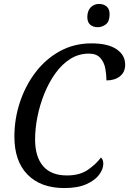

<svg xmlns="http://www.w3.org/2000/svg" viewBox="-20 -944 655 974"><path d="M307 10Q187 10 120 -58Q53 -126 53 -251Q53 -341 81 -425.5Q109 -510 160.5 -577.5Q212 -645 284 -684.5Q356 -724 444 -724Q527 -724 571 -694.5Q615 -665 615 -616Q615 -578 588.5 -557Q562 -536 520 -536Q520 -563 514.5 -595Q509 -627 489.5 -649.5Q470 -672 431 -672Q379 -672 336.5 -645Q294 -618 261 -572Q228 -526 205 -469Q182 -412 170 -352Q158 -292 158 -237Q158 -149 198.5 -101.5Q239 -54 320 -54Q385 -54 426.5 -83Q468 -112 492 -145Q504 -135 504 -113Q504 -87 483.5 -58.5Q463 -30 419 -10Q375 10 307 10ZM476 -806Q453 -806 438 -818.5Q423 -831 423 -857Q423 -888 439.5 -906Q456 -924 483 -924Q505 -924 520.5 -911.5Q536 -899 536 -872Q536 -835 517 -820.5Q498 -806 476 -806Z"/></svg>

Font: Noto Serif SemiCondensed
Style: Italic
Weight: 400
Width: 4
Italic angle: -12°
Designer: Monotype Design Team
Foundry: Monotype Imaging Inc.
Version: Version 2.013